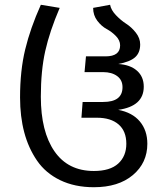

<svg xmlns="http://www.w3.org/2000/svg" viewBox="-20 -771 696 804"><path d="M373 13Q293 13 232 -16.5Q171 -46 135 -98.5Q99 -151 81.5 -217Q64 -283 64 -363Q64 -475 85.5 -564Q107 -653 151 -751L230 -738Q188 -640 169.5 -557.5Q151 -475 151 -366Q151 -220 208 -137.5Q265 -55 373 -55Q441 -55 475 -86Q509 -117 509 -169Q509 -222 476.5 -250Q444 -278 386 -278H321L326 -344H412Q493 -344 493 -406Q493 -436 470.5 -452.5Q448 -469 412 -469H334L340 -535H422Q483 -535 483 -581Q483 -602 465.5 -620Q448 -638 426.5 -649.5Q405 -661 387.5 -684Q370 -707 370 -738L441 -751Q445 -729 465.5 -707.5Q486 -686 508.5 -671.5Q531 -657 549 -634Q567 -611 567 -585Q567 -550 545.5 -531Q524 -512 475 -503Q525 -500 553.5 -475Q582 -450 582 -408Q582 -326 475 -311Q534 -300 565.5 -262.5Q597 -225 597 -169Q597 -89 536.5 -38Q476 13 373 13Z"/></svg>

Font: FiraGO Book
Style: Regular
Weight: 350
Designer: bBox Type
Foundry: bBox Type GmbH
Version: Version 1.001;PS 001.001;hotconv 1.0.88;makeotf.lib2.5.64775